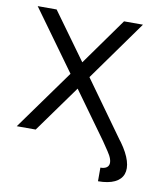

<svg xmlns="http://www.w3.org/2000/svg" viewBox="-79 -584 691 819"><g transform="rotate(10 266.5 -174.5)"><path d="M401 112V171C520 171 546 98 468 -10L461 -19L288 -260L474 -520H392L247 -317L100 -520H18L206 -260L19 0H101L247 -203L392 -2L419 38C450 83 442 112 401 112Z"/></g></svg>

Font: Non Bureau Light
Style: Regular
Weight: 300
Designer: Jona Saucedo
Foundry: Non Foundry
Version: Version 1.000;FEAKit 1.0